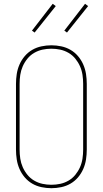

<svg xmlns="http://www.w3.org/2000/svg" viewBox="-20 -981 540 1009"><path d="M250 8Q224 8 198 2.5Q172 -3 149.5 -16Q127 -29 110 -49Q93 -69 82.5 -93Q72 -117 68 -143Q64 -169 64 -195V-540Q64 -566 68 -592Q72 -618 82.5 -642Q93 -666 110 -686Q127 -706 149.5 -719Q172 -732 198 -737.5Q224 -743 250 -743Q276 -743 302 -737.5Q328 -732 350.5 -719Q373 -706 390 -686Q407 -666 417.5 -642Q428 -618 432 -592Q436 -566 436 -540V-195Q436 -169 432 -143Q428 -117 417.5 -93Q407 -69 390 -49Q373 -29 350.5 -16Q328 -3 302 2.5Q276 8 250 8ZM250 -10Q274 -10 297 -15Q320 -20 340.5 -32Q361 -44 376 -62.5Q391 -81 400.5 -102.5Q410 -124 413.5 -147.5Q417 -171 417 -195V-540Q417 -564 413.5 -587.5Q410 -611 400.5 -632.5Q391 -654 376 -672.5Q361 -691 340.5 -703Q320 -715 297 -720Q274 -725 250 -725Q226 -725 203 -720Q180 -715 159.5 -703Q139 -691 124 -672.5Q109 -654 99.5 -632.5Q90 -611 86.5 -587.5Q83 -564 83 -540V-195Q83 -171 86.5 -147.5Q90 -124 99.5 -102.5Q109 -81 124 -62.5Q139 -44 159.5 -32Q180 -20 203 -15Q226 -10 250 -10ZM332 -810 318 -820 427 -961 443 -949ZM162 -810 148 -820 257 -961 273 -949Z"/></svg>

Font: Iosevka SS18 Thin
Style: Regular
Weight: 100
Monospace: yes
Designer: Belleve Invis
Foundry: Belleve Invis
Version: Version 25.1.1; ttfautohint (v1.8.4)